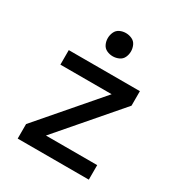

<svg xmlns="http://www.w3.org/2000/svg" viewBox="-177 -876 931 996"><g transform="rotate(30 288.0 -377.5)"><path d="M75 0H501V-87H194L501 -443V-530H75V-443H382L75 -87ZM288 -616Q307 -616 324.5 -624Q342 -632 350 -649Q358 -666 358 -685Q358 -704 350 -721.5Q342 -739 324.5 -747Q307 -755 288 -755Q269 -755 252 -747Q235 -739 227 -721.5Q219 -704 219 -685Q219 -666 227 -649Q235 -632 252 -624Q269 -616 288 -616Z"/></g></svg>

Font: Iosevka Sparkle Medium
Style: Regular
Weight: 500
Designer: Belleve Invis
Foundry: Belleve Invis
Version: Version 4.5.0; ttfautohint (v1.8.3)